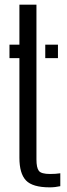

<svg xmlns="http://www.w3.org/2000/svg" viewBox="-20 -790 284 817"><path d="M20.3 -542.6V-600H62.6V-770H135.1V-111.7Q135.1 -76.3 145.3 -63Q155.4 -49.7 192.9 -49.7Q206.8 -49.7 215.9 -50.4Q225 -51.1 236.6 -52.7V2.2Q226.9 4.4 215.3 5.8Q203.7 7.2 191.8 7.2Q118.6 7.2 90.6 -22.2Q62.6 -51.6 62.6 -118.7V-542.6ZM172.6 -542.6V-600H226.6V-542.6Z"/></svg>

Font: Big Shoulders Stencil Thin
Style: Regular
Weight: 100
Designer: Patric King
Foundry: XO Type Co
Version: Version 2.001